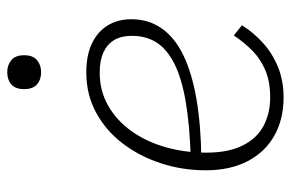

<svg xmlns="http://www.w3.org/2000/svg" viewBox="-160 -652 823 544"><g transform="rotate(-90 252.0 -379.5)"><path d="M248 12Q187 12 140.5 -14Q94 -40 68 -89.5Q42 -139 42 -209Q42 -275 62 -336Q82 -397 118.5 -444.5Q155 -492 206 -519.5Q257 -547 319 -547Q369 -547 402.5 -530.5Q436 -514 453 -485.5Q470 -457 470 -419Q470 -371 444.5 -334Q419 -297 369 -272.5Q319 -248 244.5 -235Q170 -222 72 -221L76 -251Q171 -254 237.5 -265.5Q304 -277 345 -298Q386 -319 404.5 -348.5Q423 -378 423 -418Q423 -448 411 -468Q399 -488 376 -498.5Q353 -509 319 -509Q267 -509 225 -485Q183 -461 153 -419Q123 -377 107.5 -322.5Q92 -268 92 -207Q92 -145 112 -104.5Q132 -64 167.5 -45Q203 -26 248 -26Q293 -26 325 -39.5Q357 -53 380.5 -76Q404 -99 424 -129L453 -106Q433 -74 403.5 -47Q374 -20 335 -4Q296 12 248 12ZM320 -675Q340 -675 354 -686.5Q368 -698 368 -723Q368 -748 354 -759.5Q340 -771 320 -771Q299 -771 285.5 -759.5Q272 -748 272 -723Q272 -698 285.5 -686.5Q299 -675 320 -675Z"/></g></svg>

Font: Roboto Serif Thin
Style: Italic
Weight: 250
Italic angle: -10°
Version: Version 1.007